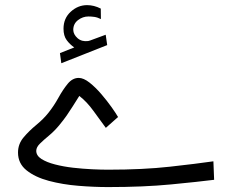

<svg xmlns="http://www.w3.org/2000/svg" viewBox="-20 -741 920 760"><path d="M273.9 -553.2Q256.3 -565.4 243.9 -582.3Q231.4 -599.1 231.4 -627.4Q231.4 -668.5 260 -694.6Q288.6 -720.7 324.7 -720.7Q352.1 -720.7 378.9 -707L379.4 -665.5Q365.7 -672.4 353.5 -674.1Q341.3 -675.8 330.1 -675.8Q307.6 -675.8 288.8 -661.4Q270 -647 270 -622.6Q270.5 -604.5 287.1 -589.8Q303.7 -575.2 329.1 -578.6Q330.6 -578.6 336.4 -580.6L398.4 -603.5L404.3 -562.5L222.7 -490.7L217.3 -530.8ZM407.2 -69.3Q546.4 -69.3 652.1 -81.1Q757.8 -92.8 824.7 -102.5L827.6 -29.3Q765.6 -21.5 657 -11Q548.3 -0.5 408.2 -0.5Q351.6 -0.5 289.6 -5.6Q227.5 -10.7 173.3 -25.1Q119.1 -39.6 85.2 -66.7Q51.3 -93.8 51.3 -137.2Q51.3 -170.9 73.2 -197Q95.2 -223.1 123.8 -246.6Q152.3 -270 172.4 -295.4Q193.4 -321.8 211.2 -354Q229 -386.2 248 -409.4Q267.1 -432.6 291.5 -432.6Q311 -432.6 334.7 -413.8Q358.4 -395 381.3 -368.2Q404.3 -341.3 422.1 -316.2Q439.9 -291 447.3 -277.8L398.9 -234.9Q376 -265.6 349.9 -302Q323.7 -338.4 293.9 -361.3Q278.8 -337.4 267.6 -319.6Q256.3 -301.8 244.4 -284.4Q232.4 -267.1 213.9 -244.6Q194.8 -221.7 173.8 -204.3Q152.8 -187 138.2 -172.6Q123.5 -158.2 123.5 -144Q123.5 -125 144 -111.8Q164.6 -98.6 197.8 -90.1Q231 -81.5 269.3 -77.1Q307.6 -72.8 344.2 -71Q380.9 -69.3 407.2 -69.3Z"/></svg>

Font: Vazirmatn FD NL Light
Style: Regular
Weight: 300
Designer: Saber Rastikerdar
Foundry: Saber Rastikerdar
Version: Version 33.003